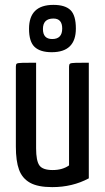

<svg xmlns="http://www.w3.org/2000/svg" viewBox="-20 -757 429 787"><path d="M45 0ZM194 10Q135 10 103 -8Q71 -26 58 -61.5Q45 -97 45 -156V-484Q45 -493 48.5 -496Q52 -499 72.5 -499.5Q93 -500 128 -500V-149Q128 -98 141.5 -79Q155 -60 196 -60Q236 -60 263 -79V-484Q263 -493 267 -496Q271 -499 290.5 -499.5Q310 -500 344 -500V-26Q277 10 194 10ZM199 -737Q247 -737 269 -715.5Q291 -694 291 -640Q291 -543 192 -543Q145 -543 122 -564.5Q99 -586 99 -639Q99 -737 199 -737ZM194 -597Q235 -597 235 -640Q235 -681 199 -681Q156 -681 156 -638Q156 -597 194 -597Z"/></svg>

Font: Yanone Kaffeesatz
Style: Regular
Weight: 400
Designer: Yanone (Cyrillic: Daniel Pouzeot & Huerta Tipografica)
Foundry: Yanone
Version: Version 1.100;PS 001.100;hotconv 1.0.70;makeotf.lib2.5.58329